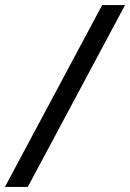

<svg xmlns="http://www.w3.org/2000/svg" viewBox="-56 -740 515 760"><path d="M348.5 -720 -36.5 0H54L439 -720Z"/></svg>

Font: Manrope
Style: MediumItalic
Weight: 500
Italic angle: -15°
Designer: Mikhail Sharanda
Foundry: Mikhail Sharanda
Version: Version 4.502;hotconv 1.0.109;makeotfexe 2.5.65596